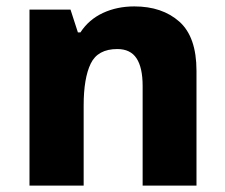

<svg xmlns="http://www.w3.org/2000/svg" viewBox="-20 -579 703 599"><path d="M399 -559Q486 -559 539.5 -511.5Q593 -464 593 -358V0H425V-311Q425 -368 406 -397Q387 -426 346 -426Q285 -426 263 -380.5Q241 -335 241 -250V0H72V-549H200L223 -478H231Q257 -518 301 -538.5Q345 -559 399 -559Z"/></svg>

Font: Noto Sans Gurmukhi UI ExtraBold
Style: Regular
Weight: 800
Designer: Jelle Bosma - Monotype Design Team
Foundry: Monotype Imaging Inc.
Version: Version 2.004; ttfautohint (v1.8.4.7-5d5b)